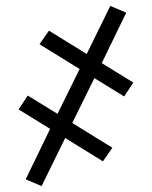

<svg xmlns="http://www.w3.org/2000/svg" viewBox="-20 -478 515 651"><path d="M121 153 67 130 150 -41 43 -107 74 -154 175 -92 250 -244 114 -328 146 -374 274 -295 354 -458 408 -435 325 -264 432 -198 401 -151 300 -213 225 -61 361 23 329 69 201 -10Z"/></svg>

Font: Iosevka QP Light
Style: Regular
Weight: 300
Designer: Belleve Invis
Foundry: Belleve Invis
Version: Version 20.0.0; ttfautohint (v1.8.4)